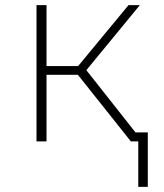

<svg xmlns="http://www.w3.org/2000/svg" viewBox="-20 -550 640 747"><path d="M122 0H161V-259H283L489 0H518V177H555V-35H507L316 -277L524 -530H480L284 -293H161V-530H122Z"/></svg>

Font: Noto Sans Mono ExtraLight
Style: Regular
Weight: 200
Designer: Monotype Design Team
Foundry: Monotype Imaging Inc.
Version: Version 2.014